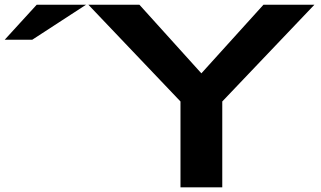

<svg xmlns="http://www.w3.org/2000/svg" viewBox="-20 -797 1368 817"><path d="M1317.9 -776.9 925.8 -365.2V0H748V-365.2L356 -776.9H573.2L836.9 -484.9L1101.1 -776.9ZM136.2 -776.9H346.2L117.2 -627.9H0Z"/></svg>

Font: Sporting Grotesque
Style: Bold
Weight: 700
Designer: Lucas LE BIHAN
Foundry: Lucas LE BIHAN
Version: Version 2.002;PS 2.2;hotconv 1.0.88;makeotf.lib2.5.647800